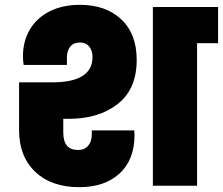

<svg xmlns="http://www.w3.org/2000/svg" viewBox="-20 -769 923 795"><path d="M242 -277V-220Q242 -148 303 -148Q330 -148 345 -165.5Q360 -183 360 -212V-229H536L537 -210Q537 -108 475.5 -51Q414 6 308 6Q193 6 126 -57.5Q59 -121 59 -230V-428H196Q363 -428 363 -533Q363 -559 349.5 -576Q336 -593 311 -593Q285 -593 271 -576Q257 -559 257 -530V-500H78Q75 -518 75 -536Q75 -598 103.5 -646.5Q132 -695 185.5 -722Q239 -749 311 -749Q418 -749 482 -689Q546 -629 546 -521Q546 -400 467.5 -338.5Q389 -277 265 -277ZM883 -740V-590H796V0H613V-740Z"/></svg>

Font: Fz Poppins ExtBd
Style: Regular
Weight: 800
Designer: Ninad Kale (Devanagari), Jonny Pinhorn (Latin)
Foundry: Indian Type Foundry
Version: Vit hóa bi Vntype.Com & FontZin.Com